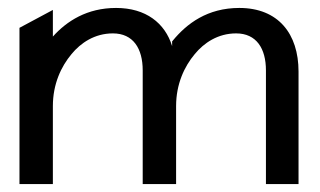

<svg xmlns="http://www.w3.org/2000/svg" viewBox="-20 -463 805 483"><path d="M29 0H113V-196C113 -252 134 -296 160 -327C183 -355 218 -379 264 -379C315 -379 339 -341 339 -286V0H423V-196C423 -252 444 -296 470 -327C493 -355 528 -379 574 -379C625 -379 649 -341 649 -286V0H731V-283C731 -378 680 -443 582 -443C502 -443 450 -404 414 -360L413 -359V-347C395 -405 347 -443 272 -443C199 -443 148 -410 113 -371V-438L29 -393Z"/></svg>

Font: Charger Sport
Style: DfBd
Weight: 400
Designer: Jasper
Foundry: Cannot Into Space Fonts
Version: Version 1.1